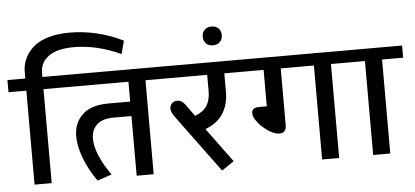

<svg xmlns="http://www.w3.org/2000/svg" viewBox="-71 -995 2442 1129"><g transform="rotate(-5 1150.0 -430.0)"><path d="M90.8 0V-554.7H-14.6V-626.5H90.8V-663.6Q90.8 -706.5 107.9 -743.7Q125 -780.8 158.2 -810.1Q191.4 -839.4 246.3 -856Q301.3 -872.6 371.6 -872.6Q535.6 -872.6 688 -797.9L667.5 -720.2Q526.4 -785.2 390.6 -785.2Q291.5 -785.2 241.7 -748.3Q191.9 -711.4 191.9 -652.8V-626.5H316.4V-554.7H191.9V0Z M461.9 8.3Q413.1 -60.5 386 -132.3Q358.9 -204.1 359.4 -263.2Q360.4 -341.3 411.6 -389.4Q462.9 -437.5 564 -437.5H693.4V-554.7H287.1V-626.5H918.5V-554.7H793.9V0H693.4V-352.1H586.9Q521.5 -352.1 488.8 -321.3Q456.1 -290.5 456.1 -238.8Q456.1 -149.4 546.9 -20Z M1196.8 13.7 950.2 -320.8Q925.3 -354.5 925.3 -376Q925.3 -393.6 937.5 -406Q949.7 -418.5 969.2 -418.5Q995.6 -418.5 1015.1 -391.6L1066.4 -320.8Q1114.7 -338.4 1136.5 -371.8Q1158.2 -405.3 1158.2 -458V-554.7H889.2V-626.5H1360.4V-554.7H1259.3V-441.9Q1259.3 -372.1 1225.8 -318.4Q1192.4 -264.6 1120.1 -237.8L1269 -35.2Z M1207.5 -835.4Q1234.9 -835.4 1249.5 -819.6Q1264.2 -803.7 1264.2 -780.3Q1264.2 -756.8 1249.3 -740.7Q1234.4 -724.6 1207.5 -724.6Q1181.6 -724.6 1166.5 -740.7Q1151.4 -756.8 1151.4 -780.3Q1151.4 -803.7 1166.3 -819.6Q1181.2 -835.4 1207.5 -835.4Z M1788.1 0V-554.7H1592.3V-220.2Q1592.3 -173.8 1551.8 -173.8Q1522.9 -173.8 1487.1 -197.5Q1451.2 -221.2 1426.8 -252.4Q1402.3 -283.7 1402.3 -305.2Q1402.3 -339.8 1443.4 -339.8H1491.2V-554.7H1331.1V-626.5H2013.2V-554.7H1888.7V0Z M2089.4 0V-554.7H1983.9V-626.5H2314.9V-554.7H2190.4V0Z"/></g></svg>

Font: Khula Semibold
Style: Regular
Weight: 600
Designer: Erin McLaughlin, Steve Matteson
Version: Version 1.000;PS 1.0;hotconv 1.0.72;makeotf.lib2.5.5900